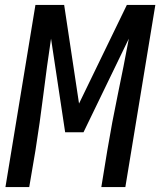

<svg xmlns="http://www.w3.org/2000/svg" viewBox="-20 -755 647 775"><path d="M2 0 123 -735H239L299 -337L492 -735H607L486 0H389L413 -147Q432 -261 455.5 -373.5Q479 -486 500 -599L317 -221H243L186 -599Q169 -486 155 -373Q141 -260 123 -147L98 0Z"/></svg>

Font: Iosevka Curly MdExObl
Style: Regular
Weight: 500
Width: 7
Italic angle: -9°
Monospace: yes
Designer: Belleve Invis
Foundry: Belleve Invis
Version: Version 11.1.0; ttfautohint (v1.8.3)